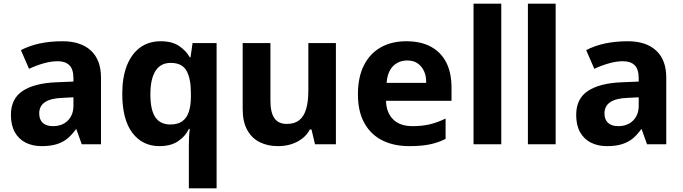

<svg xmlns="http://www.w3.org/2000/svg" viewBox="-20 -780 3691 1038"><path d="M318 -557Q417 -557 471.5 -506.5Q526 -456 526 -360V0H422L393 -81H390Q369 -51 344.5 -31Q320 -11 286.5 -0.5Q253 10 205 10Q156 10 118.5 -9Q81 -28 60 -65.5Q39 -103 39 -159Q39 -246 102 -288Q165 -330 282 -335L377 -339V-356Q377 -406 355 -427.5Q333 -449 292 -449Q257 -449 217.5 -438Q178 -427 137 -408L93 -509Q139 -533 195 -545Q251 -557 318 -557ZM319 -251Q255 -249 223.5 -228Q192 -207 192 -167Q192 -133 211.5 -115.5Q231 -98 266 -98Q317 -98 347 -128.5Q377 -159 377 -208V-254Z M1001 7Q1001 -14 1002 -38Q1003 -62 1006 -83H1001Q983 -44 943.5 -17Q904 10 842 10Q750 10 695.5 -62Q641 -134 641 -273Q641 -362 666 -425.5Q691 -489 737.5 -523Q784 -557 849 -557Q910 -557 948 -531.5Q986 -506 1006 -470H1010L1021 -547H1151V238H1001ZM901 -107Q941 -107 965.5 -124.5Q990 -142 1001 -176Q1012 -210 1012 -258V-278Q1012 -356 988 -398Q964 -440 903 -440Q848 -440 820.5 -396.5Q793 -353 793 -270Q793 -186 819.5 -146.5Q846 -107 901 -107Z M1796 -547V0H1683L1664 -80H1655Q1640 -51 1614 -31Q1588 -11 1555 -0.5Q1522 10 1482 10Q1427 10 1384 -11.5Q1341 -33 1316.5 -77.5Q1292 -122 1292 -190V-547H1442V-235Q1442 -172 1463.5 -141Q1485 -110 1530 -110Q1572 -110 1597.5 -130Q1623 -150 1635 -190.5Q1647 -231 1647 -290V-547Z M2177 -557Q2255 -557 2309.5 -527.5Q2364 -498 2392.5 -442.5Q2421 -387 2421 -305V-235H2067Q2068 -173 2104.5 -135.5Q2141 -98 2210 -98Q2261 -98 2302 -107.5Q2343 -117 2389 -139V-29Q2349 -9 2304 0.5Q2259 10 2193 10Q2109 10 2047 -21Q1985 -52 1950 -114.5Q1915 -177 1915 -270Q1915 -363 1947.5 -427Q1980 -491 2038.5 -524Q2097 -557 2177 -557ZM2182 -453Q2136 -453 2105.5 -423Q2075 -393 2070 -332H2284Q2285 -367 2273 -394Q2261 -421 2238.5 -437Q2216 -453 2182 -453Z M2690 0H2540V-760H2690Z M2984 0H2834V-760H2984Z M3374 -557Q3473 -557 3527.5 -506.5Q3582 -456 3582 -360V0H3478L3449 -81H3446Q3425 -51 3400.5 -31Q3376 -11 3342.5 -0.5Q3309 10 3261 10Q3212 10 3174.5 -9Q3137 -28 3116 -65.5Q3095 -103 3095 -159Q3095 -246 3158 -288Q3221 -330 3338 -335L3433 -339V-356Q3433 -406 3411 -427.5Q3389 -449 3348 -449Q3313 -449 3273.5 -438Q3234 -427 3193 -408L3149 -509Q3195 -533 3251 -545Q3307 -557 3374 -557ZM3375 -251Q3311 -249 3279.5 -228Q3248 -207 3248 -167Q3248 -133 3267.5 -115.5Q3287 -98 3322 -98Q3373 -98 3403 -128.5Q3433 -159 3433 -208V-254Z"/></svg>

Font: Noto Sans Hebrew Thin
Style: Bold
Weight: 700
Version: Version 3.001